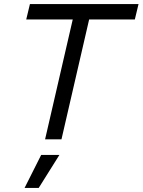

<svg xmlns="http://www.w3.org/2000/svg" viewBox="-20 -680 696 937"><path d="M656 -660 638 -585H415L280 0H200L335 -585H108L126 -660ZM270 76 169 237H100L181 76Z"/></svg>

Font: Work Sans
Style: Italic
Weight: 400
Italic angle: -13°
Designer: Wei Huang
Foundry: Wei Huang
Version: Version 2.012